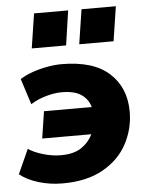

<svg xmlns="http://www.w3.org/2000/svg" viewBox="-57 -776 644 830"><g transform="rotate(-5 265.0 -360.5)"><path d="M181 11Q127 11 77.5 -4Q28 -19 -4 -45L44 -151Q69 -134 108.5 -122.5Q148 -111 184 -111Q241 -111 274 -133.5Q307 -156 323 -190H110L128 -307H335Q326 -341 296.5 -361.5Q267 -382 211 -382Q180 -382 143 -371.5Q106 -361 76 -342L40 -454Q61 -468 91.5 -479Q122 -490 156.5 -496.5Q191 -503 221 -503Q359 -503 428 -440Q497 -377 497 -273Q497 -199 462.5 -134Q428 -69 357.5 -29Q287 11 181 11ZM305 -582 328 -732H477L454 -582ZM99 -582 122 -732H270L248 -582Z"/></g></svg>

Font: Nunito Sans Black
Style: Italic
Weight: 900
Italic angle: -9°
Designer: Vernon Adams
Foundry: Vernon Adams
Version: Version 3.006; ttfautohint (v1.8.3)